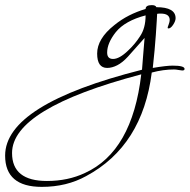

<svg xmlns="http://www.w3.org/2000/svg" viewBox="-347 -281 740 749"><path d="M-184 448Q-327 448 -327 326Q-327 126 207 -9Q209 -29 211 -60Q213 -91 217 -133L152 -60Q131 -37 110.5 -26.5Q90 -16 71 -16Q32 -16 32 -72Q32 -130 99 -183Q126 -205 156.5 -220.5Q187 -236 221 -246Q221 -261 245 -261Q260 -261 263 -253Q338 -253 338 -210Q338 -199 328.5 -184.5Q319 -170 310 -170Q307 -170 307 -173Q307 -175 311 -185.5Q315 -196 315 -203Q315 -228 280 -228Q277 -228 273.5 -228Q270 -228 266 -227Q266 -220 264.5 -199.5Q263 -179 261 -146Q257 -88 249 -16Q302 -25 327 -25Q373 -25 373 -12Q373 -6 364 -6Q360 -6 349.5 -8Q339 -10 332 -10Q290 -10 245 2Q209 288 -11 406Q-87 448 -184 448ZM94 -51Q119 -51 153 -84Q167 -97 178.5 -111Q190 -125 199 -139Q221 -171 221 -221Q141 -200 105 -156Q71 -113 71 -76Q71 -51 94 -51ZM-164 425Q-82 425 -16 394Q169 310 204 9Q-300 142 -300 316Q-300 425 -164 425Z"/></svg>

Font: Lavishly Yours
Style: Regular
Weight: 400
Designer: Robert E. Leuschke
Foundry: Robert E. Leuschke
Version: Version 1.010; ttfautohint (v1.8.3)